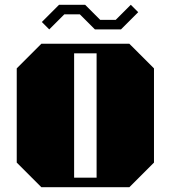

<svg xmlns="http://www.w3.org/2000/svg" viewBox="-20 -783 714 803"><path d="M624 -497V-103L521 0H153L50 -103V-497L153 -600H521ZM290 -560V-40H384V-560ZM227 -763 155 -691 186 -660 249 -723H314L377 -660H486L558 -732L527 -763L464 -700H399L336 -763Z"/></svg>

Font: Kumar One
Style: Regular
Weight: 400
Designer: Parimal Parmar
Foundry: Indian Type Foundry
Version: Version 1.000;PS 1.000;hotconv 1.0.88;makeotf.lib2.5.647800